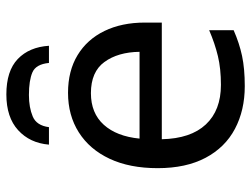

<svg xmlns="http://www.w3.org/2000/svg" viewBox="-113 -667 790 604"><g transform="rotate(-90 282.0 -365.0)"><path d="M292 -546Q361 -546 410.5 -516Q460 -486 486.5 -431.5Q513 -377 513 -304V-251H146Q148 -160 192.5 -112.5Q237 -65 317 -65Q368 -65 407.5 -74.5Q447 -84 489 -102V-25Q448 -7 408 1.5Q368 10 313 10Q237 10 178.5 -21Q120 -52 87.5 -113.5Q55 -175 55 -264Q55 -352 84.5 -415Q114 -478 167.5 -512Q221 -546 292 -546ZM291 -474Q228 -474 191.5 -433.5Q155 -393 148 -321H421Q420 -389 389 -431.5Q358 -474 291 -474ZM287 -740Q361 -740 398.5 -704Q436 -668 440 -606H386Q382 -647 356.5 -658Q331 -669 285 -669Q246 -669 217.5 -657Q189 -645 184 -606H129Q134 -666 174.5 -703Q215 -740 287 -740Z"/></g></svg>

Font: Noto Sans Historical
Style: Regular
Weight: 400
Designer: Monotype Design Team
Foundry: Monotype Imaging Inc.
Version: Version 2.013; ttfautohint (v1.8.4.7-5d5b)